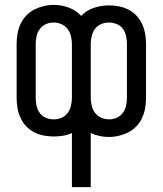

<svg xmlns="http://www.w3.org/2000/svg" viewBox="-20 -550 665 785"><path d="M274 215V-6Q256 2 237.5 5Q219 8 200 8Q179 8 158.5 4Q138 0 119.5 -9.5Q101 -19 86.5 -34.5Q72 -50 63.5 -69Q55 -88 51.5 -108.5Q48 -129 48 -150V-370Q48 -391 51.5 -411.5Q55 -432 63.5 -451Q72 -470 86.5 -485.5Q101 -501 119.5 -510.5Q138 -520 158.5 -525Q179 -530 200 -530Q231 -530 261 -519Q291 -508 312 -485Q334 -508 364 -518Q394 -528 425 -528Q446 -528 466.5 -524Q487 -520 505.5 -510.5Q524 -501 538.5 -485.5Q553 -470 561.5 -451Q570 -432 573.5 -411.5Q577 -391 577 -370V-150Q577 -129 573.5 -108.5Q570 -88 561.5 -69Q553 -50 538.5 -34.5Q524 -19 505.5 -9.5Q487 0 466.5 5Q446 10 425 10Q406 10 387.5 6Q369 2 351 -6V215ZM200 -62Q216 -62 231.5 -68.5Q247 -75 256.5 -88Q266 -101 270 -117.5Q274 -134 274 -150V-370Q274 -386 270 -402.5Q266 -419 256 -432Q246 -445 230.5 -451.5Q215 -458 199 -458Q182 -458 167 -451Q152 -444 142.5 -431Q133 -418 129.5 -402Q126 -386 126 -370V-150Q126 -134 129.5 -117.5Q133 -101 142.5 -88Q152 -75 167.5 -68.5Q183 -62 200 -62ZM426 -62Q443 -62 458 -69Q473 -76 482.5 -89Q492 -102 495.5 -118Q499 -134 499 -150V-370Q499 -386 495.5 -402.5Q492 -419 482.5 -432Q473 -445 457.5 -451.5Q442 -458 425 -458Q409 -458 393.5 -451.5Q378 -445 368.5 -432Q359 -419 355 -402.5Q351 -386 351 -370V-150Q351 -134 355 -117.5Q359 -101 369 -88Q379 -75 394.5 -68.5Q410 -62 426 -62Z"/></svg>

Font: Zed Sans
Style: Regular
Weight: 400
Designer: Belleve Invis
Foundry: Belleve Invis
Version: Version 1.0.0; ttfautohint (v1.8.4)